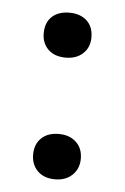

<svg xmlns="http://www.w3.org/2000/svg" viewBox="-39 -443 313 481"><g transform="rotate(5 117.0 -202.5)"><path d="M177 -355Q177 -330 160.5 -314.5Q144 -299 117 -299Q89 -299 73 -314.5Q57 -330 57 -355Q57 -382 73 -397Q89 -412 117 -412Q144 -412 160.5 -397Q177 -382 177 -355ZM177 -50Q177 -25 160.5 -9Q144 7 117 7Q89 7 73 -9Q57 -25 57 -50Q57 -76 73 -91.5Q89 -107 117 -107Q144 -107 160.5 -91.5Q177 -76 177 -50Z"/></g></svg>

Font: Yrsa Medium
Style: Regular
Weight: 500
Designer: Anna Giedrys (Yrsa+Rasa design), David Brezina (Yrsa art-direction, Rasa art-direction, design)
Foundry: Rosetta Type Foundry
Version: Version 2.004